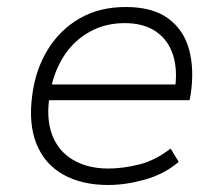

<svg xmlns="http://www.w3.org/2000/svg" viewBox="-20 -520 633 548"><path d="M289 8Q213 8 160 -22Q107 -52 84 -109.5Q61 -167 72 -248Q81 -320 115.5 -377Q150 -434 206.5 -467Q263 -500 339 -500Q416 -500 460.5 -467Q505 -434 520 -377.5Q535 -321 524 -249L521 -234H102L109 -279H505L478 -257Q488 -317 474.5 -361Q461 -405 426 -429.5Q391 -454 336 -454Q280 -454 235.5 -429Q191 -404 163 -361Q135 -318 125 -265L122 -248Q111 -183 128.5 -136Q146 -89 188 -64Q230 -39 289 -39Q331 -39 377 -50.5Q423 -62 467 -96L490 -58Q449 -23 394 -7.5Q339 8 289 8Z"/></svg>

Font: Nunito Sans 7pt ExtraLight
Style: Italic
Weight: 250
Italic angle: -9°
Designer: Vernon Adams
Foundry: Vernon Adams
Version: Version 3.101;gftools[0.9.27]